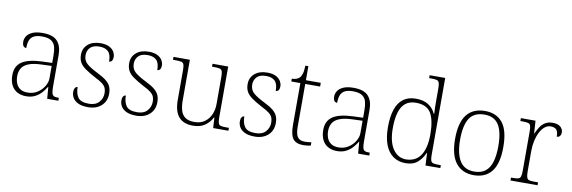

<svg xmlns="http://www.w3.org/2000/svg" viewBox="-54 -1189 4851 1628"><g transform="rotate(10 2371.5 -375.0)"><path d="M199 10Q159 10 126 -6.5Q93 -23 74 -58.5Q55 -94 55 -147Q55 -226 111.5 -263Q168 -300 287 -304L370 -307V-371Q370 -413 362 -444.5Q354 -476 327.5 -494.5Q301 -513 248 -513Q201 -513 175.5 -498.5Q150 -484 140.5 -457Q131 -430 131 -393Q115 -393 106 -405Q97 -417 97 -443Q97 -467 111.5 -490Q126 -513 159.5 -528Q193 -543 248 -543Q337 -543 374.5 -501Q412 -459 412 -383V-111Q412 -76 416.5 -57Q421 -38 433 -31.5Q445 -25 471 -25H477V0H381L373 -100H370Q357 -78 335 -52Q313 -26 279.5 -8Q246 10 199 10ZM207 -23Q254 -23 290.5 -46Q327 -69 348.5 -104.5Q370 -140 370 -174V-281L289 -278Q216 -276 174 -259.5Q132 -243 114.5 -214Q97 -185 97 -145Q97 -112 108 -84Q119 -56 143.5 -39.5Q168 -23 207 -23Z M734 10Q679 10 647 -6Q615 -22 601.5 -46Q588 -70 588 -95Q588 -112 592 -122.5Q596 -133 603 -138Q610 -143 618 -143Q618 -87 642 -53.5Q666 -20 735 -20Q793 -20 822.5 -53Q852 -86 852 -131Q852 -156 844.5 -174.5Q837 -193 815 -210.5Q793 -228 750 -249Q694 -279 660.5 -303Q627 -327 612.5 -354Q598 -381 598 -418Q598 -474 638 -508.5Q678 -543 747 -543Q792 -543 820.5 -528.5Q849 -514 862 -491.5Q875 -469 875 -447Q875 -426 867 -414Q859 -402 843 -402Q843 -464 816.5 -488.5Q790 -513 742 -513Q687 -513 662 -486.5Q637 -460 637 -421Q637 -375 669 -347.5Q701 -320 764 -289Q815 -264 842.5 -241Q870 -218 880.5 -192.5Q891 -167 891 -134Q891 -68 847.5 -29Q804 10 734 10Z M1149 10Q1094 10 1062 -6Q1030 -22 1016.5 -46Q1003 -70 1003 -95Q1003 -112 1007 -122.5Q1011 -133 1018 -138Q1025 -143 1033 -143Q1033 -87 1057 -53.5Q1081 -20 1150 -20Q1208 -20 1237.5 -53Q1267 -86 1267 -131Q1267 -156 1259.5 -174.5Q1252 -193 1230 -210.5Q1208 -228 1165 -249Q1109 -279 1075.5 -303Q1042 -327 1027.5 -354Q1013 -381 1013 -418Q1013 -474 1053 -508.5Q1093 -543 1162 -543Q1207 -543 1235.5 -528.5Q1264 -514 1277 -491.5Q1290 -469 1290 -447Q1290 -426 1282 -414Q1274 -402 1258 -402Q1258 -464 1231.5 -488.5Q1205 -513 1157 -513Q1102 -513 1077 -486.5Q1052 -460 1052 -421Q1052 -375 1084 -347.5Q1116 -320 1179 -289Q1230 -264 1257.5 -241Q1285 -218 1295.5 -192.5Q1306 -167 1306 -134Q1306 -68 1262.5 -29Q1219 10 1149 10Z M1636 10Q1555 10 1514 -37.5Q1473 -85 1473 -184V-439Q1473 -473 1467.5 -488Q1462 -503 1445.5 -507Q1429 -511 1395 -511H1374V-536H1515V-183Q1515 -137 1525.5 -100.5Q1536 -64 1564 -43.5Q1592 -23 1644 -23Q1697 -23 1732 -48.5Q1767 -74 1785 -115Q1803 -156 1803 -205V-438Q1803 -472 1797.5 -487.5Q1792 -503 1775.5 -507Q1759 -511 1725 -511H1710V-536H1845V-97Q1845 -64 1850.5 -48.5Q1856 -33 1871 -29Q1886 -25 1915 -25H1941V0H1810L1805 -89H1801Q1779 -46 1739 -18Q1699 10 1636 10Z M2169 10Q2114 10 2082 -6Q2050 -22 2036.5 -46Q2023 -70 2023 -95Q2023 -112 2027 -122.5Q2031 -133 2038 -138Q2045 -143 2053 -143Q2053 -87 2077 -53.5Q2101 -20 2170 -20Q2228 -20 2257.5 -53Q2287 -86 2287 -131Q2287 -156 2279.5 -174.5Q2272 -193 2250 -210.5Q2228 -228 2185 -249Q2129 -279 2095.5 -303Q2062 -327 2047.5 -354Q2033 -381 2033 -418Q2033 -474 2073 -508.5Q2113 -543 2182 -543Q2227 -543 2255.5 -528.5Q2284 -514 2297 -491.5Q2310 -469 2310 -447Q2310 -426 2302 -414Q2294 -402 2278 -402Q2278 -464 2251.5 -488.5Q2225 -513 2177 -513Q2122 -513 2097 -486.5Q2072 -460 2072 -421Q2072 -375 2104 -347.5Q2136 -320 2199 -289Q2250 -264 2277.5 -241Q2305 -218 2315.5 -192.5Q2326 -167 2326 -134Q2326 -68 2282.5 -29Q2239 10 2169 10Z M2587 10Q2525 10 2498.5 -24Q2472 -58 2472 -142V-504H2394V-528Q2415 -528 2432 -534Q2449 -540 2460 -551Q2471 -562 2479 -586.5Q2487 -611 2488 -657H2514V-536H2642V-504H2514V-134Q2514 -73 2532.5 -47Q2551 -21 2592 -21Q2609 -21 2622 -22Q2635 -23 2651 -26V3Q2635 6 2619 8Q2603 10 2587 10Z M2876 10Q2836 10 2803 -6.5Q2770 -23 2751 -58.5Q2732 -94 2732 -147Q2732 -226 2788.5 -263Q2845 -300 2964 -304L3047 -307V-371Q3047 -413 3039 -444.5Q3031 -476 3004.5 -494.5Q2978 -513 2925 -513Q2878 -513 2852.5 -498.5Q2827 -484 2817.5 -457Q2808 -430 2808 -393Q2792 -393 2783 -405Q2774 -417 2774 -443Q2774 -467 2788.5 -490Q2803 -513 2836.5 -528Q2870 -543 2925 -543Q3014 -543 3051.5 -501Q3089 -459 3089 -383V-111Q3089 -76 3093.5 -57Q3098 -38 3110 -31.5Q3122 -25 3148 -25H3154V0H3058L3050 -100H3047Q3034 -78 3012 -52Q2990 -26 2956.5 -8Q2923 10 2876 10ZM2884 -23Q2931 -23 2967.5 -46Q3004 -69 3025.5 -104.5Q3047 -140 3047 -174V-281L2966 -278Q2893 -276 2851 -259.5Q2809 -243 2791.5 -214Q2774 -185 2774 -145Q2774 -112 2785 -84Q2796 -56 2820.5 -39.5Q2845 -23 2884 -23Z M3467 10Q3405 10 3360 -21.5Q3315 -53 3291.5 -115Q3268 -177 3268 -267Q3268 -357 3289 -418.5Q3310 -480 3352.5 -512Q3395 -544 3461 -544Q3526 -544 3568 -517.5Q3610 -491 3630 -445H3635Q3633 -472 3632.5 -499.5Q3632 -527 3632 -548V-659Q3632 -695 3626.5 -711Q3621 -727 3605.5 -731Q3590 -735 3562 -735H3540V-760H3674V-97Q3674 -64 3679.5 -48.5Q3685 -33 3701.5 -29Q3718 -25 3752 -25H3766V0H3638L3633 -107H3630Q3608 -56 3570 -23Q3532 10 3467 10ZM3466 -22Q3552 -24 3592.5 -88Q3633 -152 3633 -265Q3633 -386 3597.5 -448Q3562 -510 3466 -510Q3411 -510 3376.5 -481.5Q3342 -453 3326 -398Q3310 -343 3310 -264Q3310 -147 3353 -84.5Q3396 -22 3466 -22Z M4053 10Q3956 10 3901 -58Q3846 -126 3846 -267Q3846 -407 3899.5 -475Q3953 -543 4057 -543Q4155 -543 4208 -477Q4261 -411 4261 -267Q4261 -126 4208 -58Q4155 10 4053 10ZM4053 -21Q4114 -21 4150.5 -51Q4187 -81 4202.5 -136.5Q4218 -192 4218 -267Q4218 -392 4179.5 -452Q4141 -512 4057 -512Q3967 -512 3928 -451Q3889 -390 3889 -267Q3889 -150 3928 -85.5Q3967 -21 4053 -21Z M4370 0V-25H4388Q4416 -25 4431.5 -29Q4447 -33 4452.5 -49.5Q4458 -66 4458 -101V-439Q4458 -473 4452.5 -488Q4447 -503 4430.5 -507Q4414 -511 4380 -511H4365V-536H4491L4498 -427H4500Q4513 -456 4529.5 -483Q4546 -510 4573 -527Q4600 -544 4639 -544Q4681 -544 4704.5 -525Q4728 -506 4728 -475Q4728 -459 4719.5 -446.5Q4711 -434 4692 -434Q4692 -463 4685 -479.5Q4678 -496 4663.5 -503.5Q4649 -511 4627 -511Q4598 -511 4574.5 -491Q4551 -471 4534.5 -438Q4518 -405 4509 -364Q4500 -323 4500 -280V-100Q4500 -65 4506 -49Q4512 -33 4527 -29Q4542 -25 4570 -25H4603V0Z"/></g></svg>

Font: Noto Serif Khmer ExtraLight
Style: Regular
Weight: 250
Version: Version 2.003